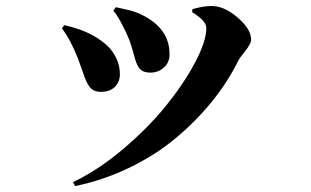

<svg xmlns="http://www.w3.org/2000/svg" viewBox="-20 -566 1040 642"><path d="M777.8 -365.2Q743.2 -294.4 690.7 -229Q638.2 -163.6 570.1 -106.2Q502 -48.8 414.3 -6.1Q326.7 36.6 231 56.2L224.1 43Q307.6 3.4 391.4 -67.4Q475.1 -138.2 534.9 -212.2Q594.7 -286.1 632.3 -357.2Q669.9 -428.2 669.9 -472.2Q669.9 -496.6 623 -524.9V-535.2Q652.8 -544.4 684.1 -545.9Q727.5 -547.4 773.7 -508.1Q819.8 -468.8 819.8 -433.1Q819.8 -420.4 800.3 -395.8Q780.8 -371.1 777.8 -365.2ZM412.1 -433.1Q402.8 -457 386.2 -488Q369.6 -519 358.9 -529.8L367.2 -542Q374.5 -540 389.6 -536.9Q404.8 -533.7 412.8 -531.7Q420.9 -529.8 432.9 -525.6Q444.8 -521.5 455.1 -516.1Q546.9 -470.7 546.9 -384.8Q546.9 -356.4 527.6 -339.8Q508.3 -323.2 483.9 -323.2Q467.8 -323.2 457.8 -328.1Q447.8 -333 441.7 -344Q435.5 -355 432.4 -366.2Q429.2 -377.4 423.6 -397.5Q418 -417.5 412.1 -433.1ZM241.2 -369.1Q216.3 -432.6 187 -471.2L194.8 -481.9Q221.2 -476.1 245.8 -467.5Q270.5 -459 295.7 -444.6Q320.8 -430.2 339.1 -412.8Q357.4 -395.5 369.1 -370.8Q380.9 -346.2 380.9 -317.9Q380.9 -292 364 -275.4Q347.2 -258.8 316.9 -258.8Q302.7 -258.8 292.5 -264.4Q282.2 -270 275.1 -282.2Q268.1 -294.4 263.7 -305.7Q259.3 -316.9 252.7 -336.7Q246.1 -356.4 241.2 -369.1Z"/></svg>

Font: Noto Serif JP Black
Style: Regular
Weight: 900
Designer: Ryoko NISHIZUKA  (kana & ideographs); Frank Grießhammer (Latin, Greek & Cyrillic); Wenlong ZHANG  (bopomofo); Sandoll Co
Foundry: Adobe Systems Incorporated
Version: Version 1.001;PS 1.001;hotconv 16.6.54;makeotf.lib2.5.65590